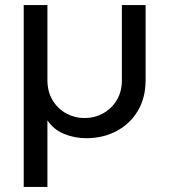

<svg xmlns="http://www.w3.org/2000/svg" viewBox="-20 -530 664 753"><path d="M73 203V-510H166V-216Q166 -170 186.5 -136.5Q207 -103 240 -85Q273 -67 311 -67Q350 -67 383.5 -85Q417 -103 437.5 -136.5Q458 -170 458 -216V-510H551V-215Q551 -147 521 -96Q491 -45 438 -16.5Q385 12 318 12Q272 12 231 -5Q190 -22 166 -58V203Z"/></svg>

Font: MuseoModerno
Style: Regular
Weight: 400
Designer: Pablo Cosgaya, Héctor Gatti, Marcela Romero, and the Authors of The MuseoModerno Project.
Foundry: Omnibus-Type Team
Version: Version 1.001